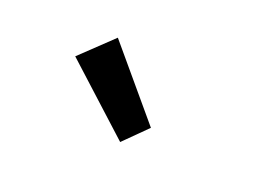

<svg xmlns="http://www.w3.org/2000/svg" viewBox="-49 -917 646 456"><g transform="rotate(20 274.5 -688.5)"><path d="M106 -728 186 -804.2 333 -629.9 275.9 -573.2Z"/></g></svg>

Font: Source Sans Pro Semibold
Style: Regular
Weight: 600
Designer: Paul D. Hunt
Foundry: Adobe Systems Incorporated
Version: Version 2.020;PS 2.0;hotconv 1.0.86;makeotf.lib2.5.63406